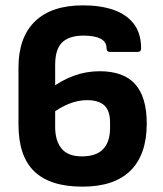

<svg xmlns="http://www.w3.org/2000/svg" viewBox="-20 -686 610 717"><path d="M288 11Q167 11 108 -46Q49 -103 49 -221V-434Q49 -546 110.5 -606Q172 -666 290 -666Q356 -666 404.5 -649Q453 -632 480 -596.5Q507 -561 507 -505Q507 -492 494 -492H391Q378 -492 378 -505Q378 -530 355.5 -541.5Q333 -553 292 -553Q239 -553 212.5 -528Q186 -503 186 -443V-212Q186 -160 210 -131Q234 -102 286 -102Q339 -102 365 -129Q391 -156 391 -209V-228Q391 -273 369.5 -292.5Q348 -312 305 -312Q271 -312 236.5 -298Q202 -284 169 -258L170 -356Q209 -386 255.5 -403Q302 -420 352 -420Q442 -420 485 -371.5Q528 -323 528 -225Q528 -109 467.5 -49Q407 11 288 11Z"/></svg>

Font: Sofia Sans Semi Condensed ExtraBold
Style: Regular
Weight: 800
Designer: Botio Nikoltchev, Ani Petrova
Foundry: lettersoup
Version: Version 4.100